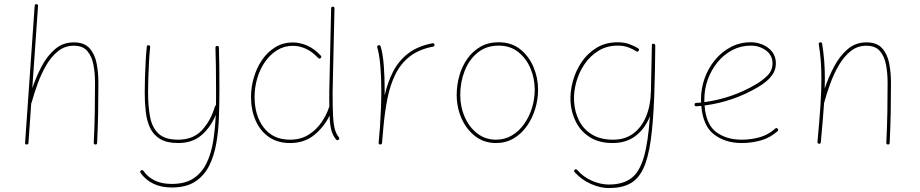

<svg xmlns="http://www.w3.org/2000/svg" viewBox="-20 -706 4546 949"><path d="M111.8 8.3Q103 8.3 104 -0.5L151.4 -677.2Q152.3 -686.5 160.2 -685.5Q168.9 -684.6 168 -676.3L139.6 -270Q158.2 -325.2 185.5 -377.4Q212.9 -429.7 252 -463.1Q291 -496.6 344.7 -496.6Q396 -496.6 422.1 -468Q448.2 -439.5 457.3 -393.8Q466.3 -348.1 466.3 -297.4Q466.3 -223.1 465.1 -152.1Q463.9 -81.1 460 0.5Q460 8.3 451.7 8.3Q443.4 8.3 443.4 -0.5Q447.3 -82 448.5 -152.6Q449.7 -223.1 449.7 -297.4Q449.7 -342.8 442.1 -384.5Q434.6 -426.3 412.1 -453.1Q389.6 -480 344.7 -480Q300.8 -480 267.3 -453.4Q233.9 -426.8 209 -384.3Q184.1 -341.8 166.3 -292.7Q148.4 -243.7 136.2 -198.7Q135.7 -196.8 134.3 -195.3L120.6 0.5Q119.6 8.3 111.8 8.3Z M714.8 -482.4Q723.1 -481.4 722.2 -473.1Q718.8 -442.9 716.6 -401.9Q714.4 -360.8 713.1 -320.1Q711.9 -279.3 711.9 -248.5Q711.9 -180.7 721.9 -127.9Q731.9 -75.2 763.7 -45.4Q795.4 -15.6 860.4 -15.6Q934.6 -15.6 978 -62.3Q1021.5 -108.9 1042.5 -180.2Q1043.9 -184.1 1047.4 -185.5Q1047.9 -205.6 1047.9 -226.1Q1047.9 -246.6 1047.9 -266.6Q1047.9 -321.8 1047.1 -377.9Q1046.4 -434.1 1044.9 -470.2Q1044.9 -479 1053.2 -479Q1062 -479 1062 -470.7Q1063.5 -434.1 1064 -377.9Q1064.5 -321.8 1064.5 -266.6Q1064.5 -199.7 1062.3 -130.6Q1060.1 -61.5 1049.3 1.2Q1038.6 64 1013.7 113.5Q988.8 163.1 944.3 191.9Q899.9 220.7 829.1 220.7Q775.9 220.7 736.8 201.4Q697.8 182.1 674.8 148.4Q669.9 141.1 676.8 136.7Q684.6 131.8 689 138.7Q709.5 168.5 744.1 185.8Q778.8 203.1 829.1 203.1Q895 203.1 936.3 175.8Q977.5 148.4 1000.7 100.8Q1023.9 53.2 1033.7 -8.3Q1043.5 -69.8 1046.4 -138.2Q1022 -78.1 976.8 -38.6Q931.6 1 860.4 1Q804.7 1 771.5 -19Q738.3 -39.1 721.9 -73.7Q705.6 -108.4 700.4 -153.6Q695.3 -198.7 695.3 -248.5Q695.3 -279.8 696.5 -320.8Q697.8 -361.8 700 -403.1Q702.1 -444.3 705.6 -475.1Q706.5 -483.4 714.8 -482.4Z M1428.2 -496.1Q1462.9 -496.1 1498.3 -480.7Q1533.7 -465.3 1565.4 -431.2Q1571.3 -425.3 1564.9 -418.9Q1559.1 -413.1 1552.7 -419.4Q1522.9 -451.2 1491.2 -465.3Q1459.5 -479.5 1428.2 -479.5Q1384.3 -479.5 1349.1 -457.5Q1314 -435.5 1289.1 -399.2Q1264.2 -362.8 1251.2 -317.9Q1238.3 -272.9 1238.3 -227.1Q1238.3 -133.8 1284.2 -74.7Q1330.1 -15.6 1413.6 -15.6Q1464.4 -15.6 1502.7 -38.6Q1541 -61.5 1567.1 -98.6Q1593.3 -135.7 1606.9 -177.2L1607.9 -178.7Q1607.4 -194.3 1607.4 -211.9Q1607.4 -229.5 1607.4 -249.5L1616.7 -664.6Q1616.7 -672.9 1625 -672.9Q1633.3 -672.9 1633.3 -664.6L1624 -249.5Q1624 -176.8 1626.2 -134Q1628.4 -91.3 1635 -67.6Q1641.6 -43.9 1654.8 -27.3Q1660.2 -21 1653.3 -15.1Q1647 -9.8 1641.1 -16.6Q1624.5 -36.6 1617.7 -62.7Q1610.8 -88.9 1608.9 -134.8Q1583 -80.1 1534.2 -39.6Q1485.4 1 1413.6 1Q1352.1 1 1309.1 -28.8Q1266.1 -58.6 1243.4 -110.4Q1220.7 -162.1 1220.7 -227.1Q1220.7 -274.4 1234.4 -322Q1248 -369.6 1274.7 -408.9Q1301.3 -448.2 1339.8 -472.2Q1378.4 -496.1 1428.2 -496.1Z M1858.9 8.3 1856.9 7.8Q1856.9 7.8 1856.4 7.8Q1856.4 7.3 1856 7.3Q1851.1 5.4 1851.6 -0.5Q1851.6 0 1851.6 -0.2Q1851.6 -0.5 1851.6 -1V-2.4Q1853 -21.5 1854.7 -39.8Q1856.4 -58.1 1857.9 -76.2Q1860.8 -118.7 1862.8 -166Q1864.7 -213.4 1864.7 -259.8Q1864.7 -323.7 1859.9 -380.4Q1855 -437 1844.7 -471.7Q1842.3 -479.5 1850.6 -482.4Q1858.4 -484.9 1861.3 -476.6Q1872.6 -439.5 1877 -381.8Q1881.3 -324.2 1881.3 -259.8Q1881.3 -247.6 1881.3 -234.9Q1896 -299.8 1923.3 -352.8Q1950.7 -405.8 1997.6 -441.9Q2044.4 -478 2117.7 -492.2Q2125.5 -494.1 2127.4 -485.4Q2129.4 -477.5 2120.6 -475.6Q2049.8 -461.9 2004.9 -426.5Q1960 -391.1 1934.1 -338.1Q1908.2 -285.2 1895 -218.8Q1881.8 -152.3 1875 -76.7Q1872.1 -35.2 1868.2 1L1867.7 2.9Q1867.7 2.9 1867.7 3.4Q1867.7 3.4 1867.2 3.9Q1864.7 8.8 1859.4 8.3Q1859.4 8.3 1858.9 8.3Z M2444.8 -497.1Q2508.3 -497.1 2551.5 -462.4Q2594.7 -427.7 2617.2 -374Q2639.6 -320.3 2639.6 -262.7Q2639.6 -214.4 2625.2 -167.5Q2610.8 -120.6 2584 -82.5Q2557.1 -44.4 2518.6 -21.7Q2480 1 2431.6 1Q2372.6 1 2328.9 -32.7Q2285.2 -66.4 2261.2 -120.8Q2237.3 -175.3 2237.3 -237.3Q2237.3 -285.6 2250.5 -332Q2263.7 -378.4 2289.8 -415.5Q2315.9 -452.6 2354.7 -474.9Q2393.6 -497.1 2444.8 -497.1ZM2444.8 -480.5Q2383.3 -480.5 2340.8 -445.8Q2298.3 -411.1 2276.6 -355.5Q2254.9 -299.8 2254.9 -237.3Q2254.9 -178.2 2277.1 -127.7Q2299.3 -77.1 2339.1 -46.4Q2378.9 -15.6 2431.6 -15.6Q2475.1 -15.6 2510.3 -36.6Q2545.4 -57.6 2570.6 -93Q2595.7 -128.4 2609.4 -172.4Q2623 -216.3 2623 -262.7Q2623 -317.9 2602.1 -367.7Q2581.1 -417.5 2541.3 -449Q2501.5 -480.5 2444.8 -480.5Z M3011.2 -15.6Q3068.8 -15.6 3109.9 -45.9Q3150.9 -76.2 3173.3 -130.1Q3195.8 -184.1 3197.3 -254.4L3202.1 -482.4Q3202.1 -491.7 3210.9 -489.7Q3213.4 -489.3 3215.8 -487.8Q3216.3 -487.3 3216.3 -486.8Q3219.2 -483.9 3218.8 -480.5Q3218.3 -417.5 3217.3 -361.6Q3216.3 -305.7 3214.4 -256.3V-252.4Q3214.4 -244.6 3213.9 -236.8Q3209 -102.5 3196.5 -13.4Q3184.1 75.7 3159.4 127.7Q3134.8 179.7 3093.5 201.7Q3052.2 223.6 2989.3 223.6Q2947.8 223.6 2901.6 203.6Q2855.5 183.6 2820.3 145Q2814.5 138.2 2820.8 132.8Q2827.1 127.4 2833 134.3Q2864.3 169.9 2907 188Q2949.7 206.1 2988.8 206.1Q3057.6 206.1 3098.9 175.8Q3140.1 145.5 3161.9 72Q3183.6 -1.5 3192.4 -131.8Q3169.4 -71.8 3123 -35.4Q3076.7 1 3008.3 1Q2940.9 1 2895.5 -27.8Q2850.1 -56.6 2826.4 -103.8Q2802.7 -150.9 2799.8 -204.6Q2797.4 -252.9 2811.3 -304.2Q2825.2 -355.5 2854.7 -399.2Q2884.3 -442.9 2929 -470Q2973.6 -497.1 3032.2 -497.1Q3065.9 -497.1 3092 -487.3Q3118.2 -477.5 3133.8 -467.3Q3141.6 -462.4 3136.7 -455.1Q3132.3 -447.8 3124.5 -452.6Q3110.4 -462.4 3087.2 -471.4Q3064 -480.5 3033.2 -480.5Q2979.5 -480.5 2938.2 -455.1Q2897 -429.7 2869.1 -388.7Q2841.3 -347.7 2828.1 -299.3Q2814.9 -251 2817.4 -204.6Q2820.3 -153.8 2841.8 -110.6Q2863.3 -67.4 2905.5 -41.5Q2947.8 -15.6 3011.2 -15.6Z M3823.2 -57.6Q3786.1 -24.4 3740 -11.7Q3693.8 1 3646 1Q3565.4 1 3510 -41Q3454.6 -83 3446.3 -182.6Q3434.1 -181.6 3421.9 -180.7Q3414.1 -179.7 3413.1 -188.5Q3412.1 -196.3 3420.9 -197.3Q3433.1 -198.2 3445.3 -199.2Q3444.8 -207 3444.8 -214.8Q3444.8 -268.1 3462.6 -318.4Q3480.5 -368.7 3513.4 -408.9Q3546.4 -449.2 3591.6 -473.1Q3636.7 -497.1 3691.4 -497.1Q3722.7 -497.1 3750.7 -484.9Q3778.8 -472.7 3796.9 -449.5Q3814.9 -426.3 3814.9 -393.1Q3814.9 -363.3 3800.5 -341.1Q3786.1 -318.8 3765.9 -302.7Q3745.6 -286.6 3727.5 -275.9Q3604.5 -203.1 3462.4 -184.6Q3469.7 -90.8 3520 -53.2Q3570.3 -15.6 3646 -15.6Q3692.4 -15.6 3735.4 -27.8Q3778.3 -40 3811.5 -70.3Q3818.4 -76.2 3823.7 -69.8Q3829.6 -63 3823.2 -57.6ZM3691.4 -480.5Q3641.6 -480.5 3599.4 -458.3Q3557.1 -436 3526.4 -398.2Q3495.6 -360.4 3478.5 -313Q3461.4 -265.6 3461.4 -214.8Q3461.4 -208 3461.4 -201.2Q3599.6 -219.7 3718.8 -290.5Q3746.1 -306.6 3772.2 -331.5Q3798.3 -356.4 3798.3 -393.1Q3798.3 -433.1 3765.9 -456.8Q3733.4 -480.5 3691.4 -480.5Z M4020.5 -4.9Q4030.3 -109.4 4035.2 -183.8Q4040 -258.3 4040 -315.9Q4040 -364.3 4036.9 -405Q4033.7 -445.8 4026.9 -487.3Q4025.4 -494.6 4033.2 -496.6Q4042.5 -498.5 4043.5 -490.2Q4050.3 -448.2 4053.7 -406.5Q4057.1 -364.7 4057.1 -315.9Q4057.1 -293 4056.2 -268.1Q4074.7 -323.7 4102.3 -376.2Q4129.9 -428.7 4169.2 -462.6Q4208.5 -496.6 4262.2 -496.6Q4313.5 -496.6 4339.6 -468Q4365.7 -439.5 4374.8 -393.8Q4383.8 -348.1 4383.8 -297.4Q4383.8 -223.1 4382.6 -152.1Q4381.3 -81.1 4377.4 0.5Q4377.4 8.3 4369.1 8.3Q4360.8 8.3 4360.8 -0.5Q4364.7 -82 4366 -152.6Q4367.2 -223.1 4367.2 -297.4Q4367.2 -342.8 4359.6 -384.5Q4352.1 -426.3 4329.6 -453.1Q4307.1 -480 4262.2 -480Q4218.3 -480 4184.8 -453.4Q4151.4 -426.8 4126.5 -384.3Q4101.6 -341.8 4083.7 -292.7Q4065.9 -243.7 4053.7 -198.7L4053.2 -197.3Q4050.3 -156.2 4046.4 -108.2Q4042.5 -60.1 4037.1 -2.9Q4036.1 5.4 4027.8 4.4Q4020 3.4 4020.5 -4.9Z"/></svg>

Font: Mikhak Thin
Style: Regular
Weight: 100
Designer: Amin Abedi
Version: Version 3.3